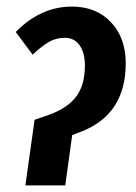

<svg xmlns="http://www.w3.org/2000/svg" viewBox="-20 -563 413 583"><path d="M57.1 0 85 -199.2 129.9 -214.8Q186 -235.4 211.9 -270.5Q237.8 -305.7 237.8 -363.8Q237.8 -402.8 221.7 -425.5Q205.6 -448.2 176.8 -448.2Q149.9 -448.2 128.2 -435.5Q106.4 -422.9 79.1 -397L27.8 -465.8Q103.5 -543 198.2 -543Q272.5 -543 317.1 -495.4Q361.8 -447.8 361.8 -371.1Q361.8 -215.3 226.1 -163.1L199.2 -152.8L178.2 0Z"/></svg>

Font: Fira Sans Compressed Medium
Style: Italic
Weight: 500
Width: 3
Italic angle: -8°
Designer: Carrois Corporate & Edenspiekermann AG
Foundry: Carrois Corporate GbR & Edenspiekermann AG
Version: Version 4.203;PS 004.203;hotconv 1.0.88;makeotf.lib2.5.64775